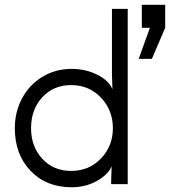

<svg xmlns="http://www.w3.org/2000/svg" viewBox="-20 -770 711 803"><path d="M277.8 -414.1Q203.6 -414.1 156.7 -363Q109.9 -312 109.9 -233.9Q109.9 -157.2 156.7 -106.2Q203.6 -55.2 277.8 -55.2Q352.5 -55.2 402.3 -107.2Q452.1 -159.2 452.1 -233.9Q452.1 -309.1 402.3 -361.6Q352.5 -414.1 277.8 -414.1ZM42 -233.9Q42 -301.8 72.3 -358.6Q102.5 -415.5 157.2 -448.7Q211.9 -481.9 279.8 -481.9Q337.4 -481.9 386.2 -457.8Q435.1 -433.6 450.2 -397L448.2 -460V-732.9H514.2V0H444.8V-9.8L446.8 -74.2Q431.2 -38.6 384.3 -12.7Q337.4 13.2 279.8 13.2Q173.3 13.2 107.7 -55.7Q42 -124.5 42 -233.9ZM560.1 -523.9 606.9 -653.8H573.2V-750H670.9V-653.8L615.2 -523.9Z"/></svg>

Font: Kreadon
Style: Regular
Weight: 400
Designer: kohakuno
Foundry: StudioGnu
Version: Version 1.000;Glyphs 3.1.2 (3151)